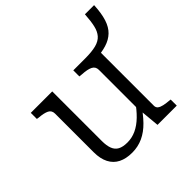

<svg xmlns="http://www.w3.org/2000/svg" viewBox="-182 -875 1051 1051"><g transform="rotate(-45 344.0 -349.5)"><path d="M192 -537V-152Q192 -117 201 -93.5Q210 -70 230.5 -59Q251 -48 286 -48Q321 -48 353.5 -63Q386 -78 417 -108Q448 -138 478 -182L491 -149Q457 -97 422.5 -61.5Q388 -26 349 -8Q310 10 265 10Q218 10 185 -6.5Q152 -23 134.5 -57Q117 -91 117 -141V-440Q117 -465 97 -475Q77 -485 38 -488L26 -490V-537ZM447 -537Q499 -537 531.5 -545.5Q564 -554 581.5 -574Q599 -594 606.5 -627Q614 -660 617 -709H688Q685 -648 672 -607.5Q659 -567 634 -543Q609 -519 571.5 -507.5Q534 -496 483 -493L530 -514V-88Q530 -74 540 -66Q550 -58 568.5 -54Q587 -50 612 -48L619 -47V0H470L459 -119L456 -123V-440Q456 -465 435 -475.5Q414 -486 374 -488L355 -490V-537Z"/></g></svg>

Font: Roboto Serif 20pt Light
Style: Regular
Weight: 300
Version: Version 1.008